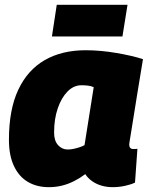

<svg xmlns="http://www.w3.org/2000/svg" viewBox="-20 -765 621 795"><path d="M447 10Q423 10 401.5 4Q380 -2 362 -14.5Q344 -27 333 -44Q312 -28 287.5 -15.5Q263 -3 237 3.5Q211 10 182 10Q133 10 96 -11.5Q59 -33 38 -77Q17 -121 17 -186Q17 -311 55.5 -393Q94 -475 165 -516Q236 -557 335 -557Q366 -557 398.5 -554Q431 -551 463 -545.5Q495 -540 523 -533.5Q551 -527 572 -520Q557 -430 547 -368Q537 -306 531 -268Q525 -230 521.5 -209Q518 -188 516.5 -178.5Q515 -169 515 -167Q515 -158 519 -153Q523 -148 532 -148Q536 -148 540.5 -148Q545 -148 549 -149L539 -9Q523 -1 497.5 4.5Q472 10 447 10ZM330 -164 368 -404Q357 -409 344 -410.5Q331 -412 317 -412Q285 -412 259.5 -386Q234 -360 219 -316Q204 -272 204 -216Q204 -182 220.5 -164Q237 -146 260 -146Q272 -146 284 -148.5Q296 -151 308.5 -155Q321 -159 330 -164ZM195 -614 215 -745H508L487 -614Z"/></svg>

Font: Georama ExtraCondensed Thin ExtraBold
Style: Italic
Weight: 800
Italic angle: -9°
Version: Version 1.001